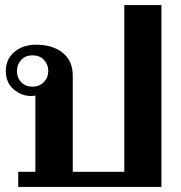

<svg xmlns="http://www.w3.org/2000/svg" viewBox="-20 -740 717 760"><path d="M122 -563Q189 -563 228.5 -531Q268 -499 268 -441V-60H472V-720H619V0H52V-60H120V-362Q115 -360 103 -360Q65 -360 34 -386.5Q3 -413 3 -459Q3 -506 37 -534.5Q71 -563 122 -563ZM108 -397Q136 -397 153.5 -415Q171 -433 171 -459Q171 -485 154 -503Q137 -521 108 -521Q81 -521 64 -503Q47 -485 47 -459Q47 -432 64 -414.5Q81 -397 108 -397Z"/></svg>

Font: Taviraj DemiBold
Style: Regular
Weight: 600
Designer: Katatrad Team
Foundry: CadsonDemak
Version: Version 1.030